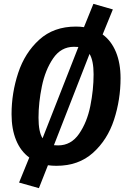

<svg xmlns="http://www.w3.org/2000/svg" viewBox="-20 -845 664 997"><path d="M606 -439Q606 -327 572 -223Q538 -119 463 -51.5Q388 16 273 16Q250 16 229 13L182 132L79 103L132 -27Q87 -60 63.5 -117.5Q40 -175 40 -252Q40 -362 74.5 -466.5Q109 -571 184 -639Q259 -707 374 -707Q397 -707 416 -704L465 -825L566 -796L513 -666Q558 -633 582 -575Q606 -517 606 -439ZM180 -234Q180 -160 201 -127L387 -601Q379 -602 364 -602Q297 -602 256 -542Q215 -482 197.5 -397Q180 -312 180 -234ZM466 -459Q466 -530 445 -565L260 -91Q267 -90 282 -90Q349 -90 390.5 -150Q432 -210 449 -294.5Q466 -379 466 -459Z"/></svg>

Font: Fira Sans Condensed SemiBold
Style: Italic
Weight: 600
Width: 3
Italic angle: -8°
Designer: bBox Type GmbH & Carrois Corporate GbR & Edenspiekermann AG
Foundry: bBox Type GmbH & Carrois Corporate GbR & Edenspiekermann AG
Version: Version 4.301